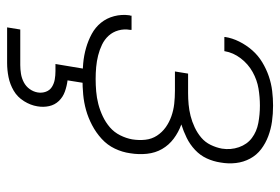

<svg xmlns="http://www.w3.org/2000/svg" viewBox="-144 -424 788 540"><g transform="rotate(90 250.0 -154.0)"><path d="M202 8Q180 8 158 6Q136 4 115 -2Q94 -8 75.5 -18Q57 -28 44 -44Q31 -60 25.5 -81Q20 -102 23 -124Q24 -126 24 -127Q24 -128 24 -130H64Q64 -129 64 -128Q64 -127 64 -126Q61 -109 65.5 -93Q70 -77 80.5 -65.5Q91 -54 105.5 -47Q120 -40 136 -36Q152 -32 168.5 -30.5Q185 -29 202 -29Q219 -29 237 -30.5Q255 -32 272.5 -36.5Q290 -41 307 -49Q324 -57 338 -69Q352 -81 360.5 -98Q369 -115 372 -132Q375 -151 373 -169Q371 -187 361.5 -201.5Q352 -216 338 -226Q324 -236 307 -242Q290 -248 272 -250Q254 -252 235 -252H181L187 -289H242Q258 -289 274 -290.5Q290 -292 306 -296Q322 -300 338 -307.5Q354 -315 367 -326Q380 -337 387.5 -352.5Q395 -368 398 -384Q402 -409 394 -432Q386 -455 368 -468.5Q350 -482 326 -486.5Q302 -491 277 -491Q253 -491 229 -487Q205 -483 182.5 -470.5Q160 -458 144 -437Q128 -416 124 -392Q124 -392 124 -391.5Q124 -391 124 -391H84Q84 -392 84 -392Q84 -392 84 -393Q87 -413 97 -433Q107 -453 121.5 -469.5Q136 -486 155 -497.5Q174 -509 194.5 -516Q215 -523 236 -525.5Q257 -528 277 -528Q300 -528 321.5 -525Q343 -522 363 -514.5Q383 -507 399.5 -494.5Q416 -482 426 -463.5Q436 -445 438.5 -423.5Q441 -402 437 -380Q434 -360 425.5 -341.5Q417 -323 401.5 -308.5Q386 -294 367.5 -285Q349 -276 330 -270Q352 -262 370 -248.5Q388 -235 399 -216Q410 -197 412.5 -173.5Q415 -150 411 -126Q408 -104 398 -83Q388 -62 370.5 -46Q353 -30 332 -19Q311 -8 289.5 -2Q268 4 246 6Q224 8 202 8ZM57 220 63 183H163Q175 183 187.5 181Q200 179 211.5 173Q223 167 230.5 156.5Q238 146 240 134Q242 122 238 111Q234 100 224.5 94Q215 88 203.5 86Q192 84 180 84H160L174 0H214L206 50Q222 52 237.5 57.5Q253 63 264 74.5Q275 86 278.5 102Q282 118 279 135Q276 154 264.5 172.5Q253 191 235 201.5Q217 212 197 216Q177 220 157 220Z"/></g></svg>

Font: Iosevka SS04 Extralight
Style: Italic
Weight: 200
Italic angle: -9°
Monospace: yes
Designer: Belleve Invis
Foundry: Belleve Invis
Version: Version 19.0.0; ttfautohint (v1.8.4)